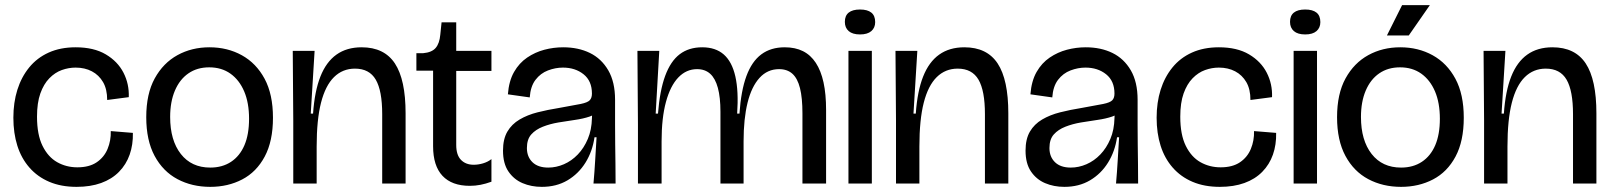

<svg xmlns="http://www.w3.org/2000/svg" viewBox="-20 -714 6272 747"><path d="M278 13Q218 13 172 -6.5Q126 -26 94.5 -62Q63 -98 47.5 -147Q32 -196 32 -256Q32 -315 47.5 -364.5Q63 -414 93.5 -451.5Q124 -489 169.5 -509.5Q215 -530 274 -530Q345 -530 391.5 -502.5Q438 -475 460.5 -431Q483 -387 481 -336L397 -325Q397 -367 381 -394.5Q365 -422 337.5 -436.5Q310 -451 274 -451Q247 -451 220.5 -441.5Q194 -432 172 -409.5Q150 -387 137 -350.5Q124 -314 124 -260Q124 -190 145.5 -146.5Q167 -103 202.5 -83Q238 -63 281 -63Q327 -63 356 -82.5Q385 -102 398.5 -134.5Q412 -167 411 -204L497 -197Q498 -151 484.5 -112.5Q471 -74 443 -45.5Q415 -17 373.5 -2Q332 13 278 13Z M798 13Q727 13 670.5 -17Q614 -47 581.5 -107.5Q549 -168 549 -258Q549 -349 582 -409Q615 -469 670.5 -499.5Q726 -530 795 -530Q865 -530 921 -499Q977 -468 1009.5 -407.5Q1042 -347 1042 -256Q1042 -165 1010 -105Q978 -45 922.5 -16Q867 13 798 13ZM798 -62Q845 -62 879 -84.5Q913 -107 931 -149Q949 -191 949 -252Q949 -314 930 -358.5Q911 -403 876.5 -427.5Q842 -452 794 -452Q747 -452 713 -428.5Q679 -405 660.5 -361.5Q642 -318 642 -259Q642 -168 683.5 -115Q725 -62 798 -62Z M1121 0V-245L1119 -516H1204L1189 -272H1198Q1204 -359 1226.5 -416Q1249 -473 1289 -501.5Q1329 -530 1387 -530Q1475 -530 1516.5 -467Q1558 -404 1558 -273V0H1467V-270Q1467 -361 1442 -404Q1417 -447 1361 -447Q1313 -447 1279.5 -414Q1246 -381 1229 -314.5Q1212 -248 1212 -144V0Z M1808 9Q1738 9 1701.5 -30Q1665 -69 1665 -145V-439H1600V-507H1626Q1660 -510 1675 -527.5Q1690 -545 1693 -579L1698 -627H1755V-516H1892V-438H1755V-150Q1755 -111 1773.5 -92Q1792 -73 1823 -73Q1841 -73 1859.5 -78.5Q1878 -84 1892 -95V-7Q1870 1 1849.5 5Q1829 9 1808 9Z M2088 13Q2047 13 2013 -1.5Q1979 -16 1958 -47Q1937 -78 1937 -128Q1937 -173 1954 -202Q1971 -231 2001.5 -249Q2032 -267 2071.5 -277Q2111 -287 2155 -294Q2212 -304 2239 -309.5Q2266 -315 2274.5 -324Q2283 -333 2283 -350Q2283 -399 2250.5 -425Q2218 -451 2170 -451Q2141 -451 2112 -440Q2083 -429 2063.5 -403.5Q2044 -378 2041 -335L1956 -347Q1960 -399 1980 -434Q2000 -469 2031 -490Q2062 -511 2098 -520.5Q2134 -530 2171 -530Q2230 -530 2275 -508Q2320 -486 2346.5 -440.5Q2373 -395 2373 -326V-228Q2373 -190 2373.5 -152Q2374 -114 2374.5 -76Q2375 -38 2375 0H2289Q2293 -45 2295.5 -88.5Q2298 -132 2301 -180H2293Q2285 -125 2258 -81.5Q2231 -38 2188 -12.5Q2145 13 2088 13ZM2113 -62Q2144 -62 2174 -75Q2204 -88 2228 -113Q2252 -138 2267 -173.5Q2282 -209 2283 -254L2284 -276L2310 -285Q2299 -269 2274 -260.5Q2249 -252 2217 -247.5Q2185 -243 2152.5 -237.5Q2120 -232 2092 -221Q2064 -210 2047 -191Q2030 -172 2030 -138Q2030 -104 2051.5 -83Q2073 -62 2113 -62Z M2462 0V-230L2460 -516H2545L2531 -272H2540Q2547 -362 2568 -419Q2589 -476 2624.5 -503Q2660 -530 2712 -530Q2764 -530 2796 -502Q2828 -474 2841 -416.5Q2854 -359 2848 -272H2857Q2863 -361 2884 -418Q2905 -475 2942 -502.5Q2979 -530 3033 -530Q3074 -530 3104 -515Q3134 -500 3154 -469.5Q3174 -439 3184 -393.5Q3194 -348 3194 -286V0H3102V-273Q3102 -333 3092.5 -371Q3083 -409 3063 -427Q3043 -445 3011 -445Q2966 -445 2935 -411Q2904 -377 2888.5 -314.5Q2873 -252 2873 -164V0H2783V-279Q2783 -335 2773 -372Q2763 -409 2743 -427Q2723 -445 2692 -445Q2650 -445 2619 -412.5Q2588 -380 2571 -317.5Q2554 -255 2554 -164V0Z M3281 0V-516H3372V0ZM3326 -580Q3297 -580 3282 -593Q3267 -606 3267 -629Q3267 -653 3282 -665Q3297 -677 3326 -677Q3355 -677 3370 -665Q3385 -653 3385 -628Q3385 -606 3370 -593Q3355 -580 3326 -580Z M3466 0V-245L3464 -516H3549L3534 -272H3543Q3549 -359 3571.5 -416Q3594 -473 3634 -501.5Q3674 -530 3732 -530Q3820 -530 3861.5 -467Q3903 -404 3903 -273V0H3812V-270Q3812 -361 3787 -404Q3762 -447 3706 -447Q3658 -447 3624.5 -414Q3591 -381 3574 -314.5Q3557 -248 3557 -144V0Z M4121 13Q4080 13 4046 -1.5Q4012 -16 3991 -47Q3970 -78 3970 -128Q3970 -173 3987 -202Q4004 -231 4034.5 -249Q4065 -267 4104.5 -277Q4144 -287 4188 -294Q4245 -304 4272 -309.5Q4299 -315 4307.5 -324Q4316 -333 4316 -350Q4316 -399 4283.5 -425Q4251 -451 4203 -451Q4174 -451 4145 -440Q4116 -429 4096.5 -403.5Q4077 -378 4074 -335L3989 -347Q3993 -399 4013 -434Q4033 -469 4064 -490Q4095 -511 4131 -520.5Q4167 -530 4204 -530Q4263 -530 4308 -508Q4353 -486 4379.5 -440.5Q4406 -395 4406 -326V-228Q4406 -190 4406.5 -152Q4407 -114 4407.5 -76Q4408 -38 4408 0H4322Q4326 -45 4328.5 -88.5Q4331 -132 4334 -180H4326Q4318 -125 4291 -81.5Q4264 -38 4221 -12.5Q4178 13 4121 13ZM4146 -62Q4177 -62 4207 -75Q4237 -88 4261 -113Q4285 -138 4300 -173.5Q4315 -209 4316 -254L4317 -276L4343 -285Q4332 -269 4307 -260.5Q4282 -252 4250 -247.5Q4218 -243 4185.5 -237.5Q4153 -232 4125 -221Q4097 -210 4080 -191Q4063 -172 4063 -138Q4063 -104 4084.5 -83Q4106 -62 4146 -62Z M4726 13Q4666 13 4620 -6.5Q4574 -26 4542.5 -62Q4511 -98 4495.5 -147Q4480 -196 4480 -256Q4480 -315 4495.5 -364.5Q4511 -414 4541.5 -451.5Q4572 -489 4617.5 -509.5Q4663 -530 4722 -530Q4793 -530 4839.5 -502.5Q4886 -475 4908.5 -431Q4931 -387 4929 -336L4845 -325Q4845 -367 4829 -394.5Q4813 -422 4785.5 -436.5Q4758 -451 4722 -451Q4695 -451 4668.5 -441.5Q4642 -432 4620 -409.5Q4598 -387 4585 -350.5Q4572 -314 4572 -260Q4572 -190 4593.5 -146.5Q4615 -103 4650.5 -83Q4686 -63 4729 -63Q4775 -63 4804 -82.5Q4833 -102 4846.5 -134.5Q4860 -167 4859 -204L4945 -197Q4946 -151 4932.5 -112.5Q4919 -74 4891 -45.5Q4863 -17 4821.5 -2Q4780 13 4726 13Z M5013 0V-516H5104V0ZM5058 -580Q5029 -580 5014 -593Q4999 -606 4999 -629Q4999 -653 5014 -665Q5029 -677 5058 -677Q5087 -677 5102 -665Q5117 -653 5117 -628Q5117 -606 5102 -593Q5087 -580 5058 -580Z M5431 13Q5360 13 5303.5 -17Q5247 -47 5214.5 -107.5Q5182 -168 5182 -258Q5182 -349 5215 -409Q5248 -469 5303.5 -499.5Q5359 -530 5428 -530Q5498 -530 5554 -499Q5610 -468 5642.5 -407.5Q5675 -347 5675 -256Q5675 -165 5643 -105Q5611 -45 5555.5 -16Q5500 13 5431 13ZM5431 -62Q5478 -62 5512 -84.5Q5546 -107 5564 -149Q5582 -191 5582 -252Q5582 -314 5563 -358.5Q5544 -403 5509.5 -427.5Q5475 -452 5427 -452Q5380 -452 5346 -428.5Q5312 -405 5293.5 -361.5Q5275 -318 5275 -259Q5275 -168 5316.5 -115Q5358 -62 5431 -62ZM5461 -576H5376L5435 -694H5543Z M5754 0V-245L5752 -516H5837L5822 -272H5831Q5837 -359 5859.5 -416Q5882 -473 5922 -501.5Q5962 -530 6020 -530Q6108 -530 6149.5 -467Q6191 -404 6191 -273V0H6100V-270Q6100 -361 6075 -404Q6050 -447 5994 -447Q5946 -447 5912.5 -414Q5879 -381 5862 -314.5Q5845 -248 5845 -144V0Z"/></svg>

Font: Bricolage Grotesque 96pt
Style: Regular
Weight: 400
Version: Version 1.001;gftools[0.9.33.dev8+g029e19f]